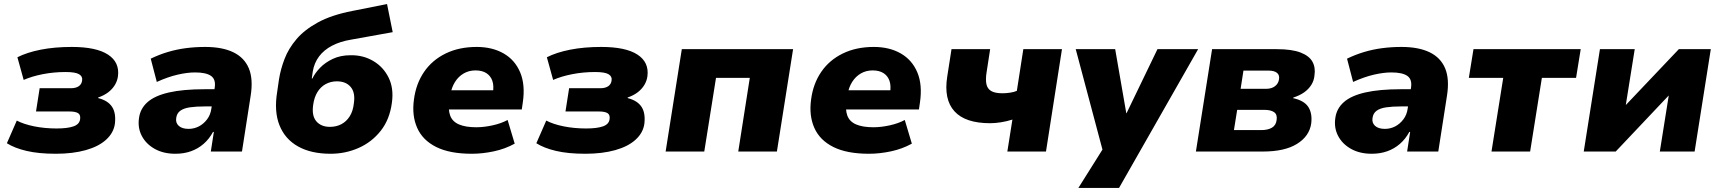

<svg xmlns="http://www.w3.org/2000/svg" viewBox="-20 -749 8511 949"><path d="M256 11Q171 11 111.5 -3Q52 -17 14 -41L63 -153Q97 -135 149 -124.5Q201 -114 260 -114Q314 -114 343.5 -124.5Q373 -135 376 -160Q379 -182 365.5 -190Q352 -198 323 -198H158L176 -313H331Q355 -313 369.5 -323Q384 -333 386 -352Q389 -371 371 -382Q353 -393 304 -393Q246 -393 192 -382.5Q138 -372 97 -354L66 -466Q113 -490 181.5 -503.5Q250 -517 335 -517Q456 -517 514 -479Q572 -441 563 -372Q560 -349 547.5 -328.5Q535 -308 514.5 -292.5Q494 -277 465 -267L466 -264Q513 -252 533.5 -221.5Q554 -191 548 -138Q542 -93 505 -59Q468 -25 404 -7Q340 11 256 11Z M847 11Q788 11 745 -13Q702 -37 681 -77Q660 -117 667 -165Q673 -212 709 -244Q745 -276 815 -292Q885 -308 992 -308H1062L1049 -223H993Q949 -223 918.5 -218.5Q888 -214 871 -201.5Q854 -189 851 -166Q847 -142 863.5 -127Q880 -112 912 -112Q939 -112 962.5 -124Q986 -136 1003.5 -159Q1021 -182 1025 -214L1041 -314Q1048 -356 1023.5 -373.5Q999 -391 944 -391Q906 -391 858 -380Q810 -369 755 -344L725 -459Q766 -479 809.5 -492Q853 -505 899 -511Q945 -517 994 -517Q1079 -517 1133.5 -490.5Q1188 -464 1210 -411Q1232 -358 1219 -276L1176 0H1022L1037 -97H1033Q1014 -62 986.5 -38Q959 -14 924 -1.5Q889 11 847 11Z M1614 11Q1518 11 1453.5 -25Q1389 -61 1361.5 -129.5Q1334 -198 1350 -295L1359 -357Q1367 -407 1386.5 -458Q1406 -509 1445.5 -555.5Q1485 -602 1552 -638.5Q1619 -675 1722 -695L1893 -729L1921 -590L1715 -553Q1661 -544 1621 -523Q1581 -502 1557 -470Q1533 -438 1526 -396L1521 -361H1524Q1537 -388 1562 -414Q1587 -440 1625 -458Q1663 -476 1713 -476Q1775 -477 1825 -447.5Q1875 -418 1901 -365Q1927 -312 1917 -241Q1906 -158 1861.5 -102Q1817 -46 1752 -17.5Q1687 11 1614 11ZM1611 -122Q1642 -122 1667 -135Q1692 -148 1708.5 -174Q1725 -200 1729 -238Q1737 -291 1713.5 -319Q1690 -347 1645 -347Q1615 -347 1590 -333.5Q1565 -320 1549 -294Q1533 -268 1528 -231Q1520 -177 1543.5 -149.5Q1567 -122 1611 -122Z M2312 11Q2203 11 2136 -22.5Q2069 -56 2042 -117Q2015 -178 2026 -257Q2036 -335 2076 -393.5Q2116 -452 2182.5 -484.5Q2249 -517 2336 -517Q2413 -517 2469 -485Q2525 -453 2551 -391.5Q2577 -330 2564 -242L2559 -208H2171L2186 -303H2428L2416 -288Q2422 -325 2413.5 -349.5Q2405 -374 2384 -387.5Q2363 -401 2330 -401Q2298 -401 2272 -386Q2246 -371 2229 -344Q2212 -317 2206 -281L2201 -255Q2194 -208 2205 -178Q2216 -148 2248.5 -134Q2281 -120 2334 -120Q2372 -120 2415 -129.5Q2458 -139 2489 -156L2524 -39Q2477 -13 2421 -1Q2365 11 2312 11Z M2873 11Q2788 11 2728.5 -3Q2669 -17 2631 -41L2680 -153Q2714 -135 2766 -124.5Q2818 -114 2877 -114Q2931 -114 2960.5 -124.5Q2990 -135 2993 -160Q2996 -182 2982.5 -190Q2969 -198 2940 -198H2775L2793 -313H2948Q2972 -313 2986.5 -323Q3001 -333 3003 -352Q3006 -371 2988 -382Q2970 -393 2921 -393Q2863 -393 2809 -382.5Q2755 -372 2714 -354L2683 -466Q2730 -490 2798.5 -503.5Q2867 -517 2952 -517Q3073 -517 3131 -479Q3189 -441 3180 -372Q3177 -349 3164.5 -328.5Q3152 -308 3131.5 -292.5Q3111 -277 3082 -267L3083 -264Q3130 -252 3150.5 -221.5Q3171 -191 3165 -138Q3159 -93 3122 -59Q3085 -25 3021 -7Q2957 11 2873 11Z M3270 0 3350 -506H3900L3820 0H3629L3686 -364H3519L3461 0Z M4275 11Q4166 11 4099 -22.5Q4032 -56 4005 -117Q3978 -178 3989 -257Q3999 -335 4039 -393.5Q4079 -452 4145.5 -484.5Q4212 -517 4299 -517Q4376 -517 4432 -485Q4488 -453 4514 -391.5Q4540 -330 4527 -242L4522 -208H4134L4149 -303H4391L4379 -288Q4385 -325 4376.5 -349.5Q4368 -374 4347 -387.5Q4326 -401 4293 -401Q4261 -401 4235 -386Q4209 -371 4192 -344Q4175 -317 4169 -281L4164 -255Q4157 -208 4168 -178Q4179 -148 4211.5 -134Q4244 -120 4297 -120Q4335 -120 4378 -129.5Q4421 -139 4452 -156L4487 -39Q4440 -13 4384 -1Q4328 11 4275 11Z M4959 0 4984 -158Q4956 -149 4927 -144.5Q4898 -140 4874 -140Q4751 -140 4697.5 -199Q4644 -258 4662 -371L4683 -506H4874L4856 -389Q4851 -356 4855.5 -333.5Q4860 -311 4878.5 -299.5Q4897 -288 4935 -288Q4953 -288 4973 -291Q4993 -294 5006 -300L5038 -506H5229L5150 0Z M5310 180 5447 -38 5441 35 5297 -506H5492L5547 -189H5548L5701 -506H5902L5511 180Z M5891 0 5971 -506H6291Q6365 -506 6408 -489.5Q6451 -473 6467 -444Q6483 -415 6477 -376Q6475 -351 6461.5 -329.5Q6448 -308 6426 -292.5Q6404 -277 6373 -267L6371 -264Q6426 -252 6446.5 -220.5Q6467 -189 6461 -139Q6452 -76 6391 -38Q6330 0 6222 0ZM6079 -106H6214Q6247 -106 6267 -118Q6287 -130 6290 -156Q6294 -183 6277.5 -194.5Q6261 -206 6230 -206H6095ZM6112 -310H6238Q6265 -310 6282 -323Q6299 -336 6302 -358Q6305 -379 6291 -389.5Q6277 -400 6251 -400H6126Z M6760 11Q6701 11 6658 -13Q6615 -37 6594 -77Q6573 -117 6580 -165Q6586 -212 6622 -244Q6658 -276 6728 -292Q6798 -308 6905 -308H6975L6962 -223H6906Q6862 -223 6831.5 -218.5Q6801 -214 6784 -201.5Q6767 -189 6764 -166Q6760 -142 6776.5 -127Q6793 -112 6825 -112Q6852 -112 6875.5 -124Q6899 -136 6916.5 -159Q6934 -182 6938 -214L6954 -314Q6961 -356 6936.5 -373.5Q6912 -391 6857 -391Q6819 -391 6771 -380Q6723 -369 6668 -344L6638 -459Q6679 -479 6722.5 -492Q6766 -505 6812 -511Q6858 -517 6907 -517Q6992 -517 7046.5 -490.5Q7101 -464 7123 -411Q7145 -358 7132 -276L7089 0H6935L6950 -97H6946Q6927 -62 6899.5 -38Q6872 -14 6837 -1.5Q6802 11 6760 11Z M7352 0 7410 -364H7240L7263 -506H7793L7770 -364H7601L7543 0Z M7808 0 7888 -506H8060L8016 -231H8017L8278 -506H8436L8356 0H8184L8228 -276H8227L7966 0Z"/></svg>

Font: Nunito Sans 7pt Black
Style: Italic
Weight: 900
Italic angle: -9°
Version: Version 3.101;gftools[0.9.27]